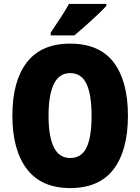

<svg xmlns="http://www.w3.org/2000/svg" viewBox="-20 -947 714 977"><path d="M631 -358Q631 -182 558 -86Q485 10 337 10Q191 10 117 -86.5Q43 -183 43 -359Q43 -534 116.5 -629.5Q190 -725 337 -725Q486 -725 558.5 -629.5Q631 -534 631 -358ZM227 -358Q227 -252 254 -197.5Q281 -143 337 -143Q395 -143 420.5 -196.5Q446 -250 446 -358Q446 -466 420 -520.5Q394 -575 337 -575Q281 -575 254 -519.5Q227 -464 227 -358ZM521 -917Q505 -899 476.5 -872Q448 -845 416.5 -817Q385 -789 359 -767H238V-781Q262 -817 287.5 -855.5Q313 -894 331 -927H521Z"/></svg>

Font: Noto Sans Myanmar UI Condensed Black
Style: Regular
Weight: 900
Width: 3
Designer: Monotype Design Team
Foundry: Monotype Imaging Inc.
Version: Version 2.103; ttfautohint (v1.8.4.7-5d5b)